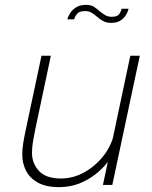

<svg xmlns="http://www.w3.org/2000/svg" viewBox="-20 -760 626 789"><path d="M222.5 9Q168.5 9 135.2 -9.8Q102 -28.5 86.8 -58.8Q71.5 -89 71.5 -124.5Q71.5 -146.5 75.2 -170.5Q79 -194.5 85.5 -225L150.5 -531H189L125 -229Q119 -199.5 115.2 -176Q111.5 -152.5 111.5 -132Q111.5 -88 140.5 -57.2Q169.5 -26.5 230 -26.5Q282 -26.5 328.2 -53Q374.5 -79.5 406.5 -121.2Q438.5 -163 448 -209L473.5 -198.5Q466 -163 444.8 -126.5Q423.5 -90 390.5 -59.2Q357.5 -28.5 315 -9.8Q272.5 9 222.5 9ZM403 0 515.5 -531H554.5L441.5 0ZM508.5 -724Q506.5 -714.5 499.2 -701Q492 -687.5 477 -676.8Q462 -666 436.5 -666Q416 -666 402 -674.5Q388 -683 376.5 -693Q367 -701.5 356 -708Q345 -714.5 329 -714.5Q306 -714.5 296.5 -703Q287 -691.5 285 -680.5H257Q259 -691.5 267.8 -705.5Q276.5 -719.5 292.8 -729.8Q309 -740 333 -740Q354 -740 366.5 -731.8Q379 -723.5 389.5 -714Q400.5 -704.5 412.2 -697.8Q424 -691 439 -691Q463 -691 470.5 -702.8Q478 -714.5 480 -724Z"/></svg>

Font: Epilogue ExtraLight
Style: Italic
Weight: 250
Italic angle: -12°
Designer: Tyler Finck
Foundry: Etcetera Type Co
Version: Version 2.112